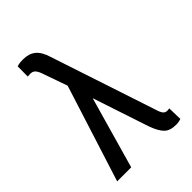

<svg xmlns="http://www.w3.org/2000/svg" viewBox="-222 -831 931 931"><g transform="rotate(-45 243.0 -366.0)"><path d="M118.2 -741.2Q157.7 -741.2 182.6 -721.2Q207.5 -701.2 221.2 -655.8L400.4 -114.3Q407.7 -89.4 415.8 -79.8Q423.8 -70.3 436.5 -70.3Q446.8 -70.3 451.7 -71.8L453.6 2.4Q437.5 8.3 419.9 8.3Q378.4 8.3 357.7 -12.2Q336.9 -32.7 319.8 -80.6L224.1 -369.1L119.1 0H22.9L181.2 -498L139.2 -617.2Q130.4 -645 120.6 -656Q110.8 -667 95.2 -667L75.7 -666L76.2 -735.4Q91.3 -741.2 118.2 -741.2Z"/></g></svg>

Font: Roboto Condensed
Style: Regular
Weight: 400
Designer: Google
Version: Version 2.001047; 2015